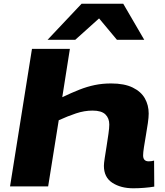

<svg xmlns="http://www.w3.org/2000/svg" viewBox="-20 -1003 887 1033"><path d="M750 -167Q750 -135 780 -135Q795 -135 809 -139L810 1Q788 5 756.5 7.5Q725 10 697 10Q630 10 584.5 -19.5Q539 -49 539 -111Q539 -124 543.5 -153Q548 -182 553.5 -216.5Q559 -251 563.5 -283Q568 -315 568 -333Q568 -367 547 -387.5Q526 -408 478 -408Q434 -408 389 -393Q344 -378 296 -356L239 0H34L152 -740H356L315 -480Q365 -504 407 -520.5Q449 -537 490 -545.5Q531 -554 578 -554Q649 -554 694 -532Q739 -510 759.5 -473.5Q780 -437 780 -392Q780 -372 775.5 -340.5Q771 -309 765 -275Q759 -241 754.5 -211.5Q750 -182 750 -167ZM236 -789 419 -983H643L756 -789H609L513 -904L385 -789Z"/></svg>

Font: Georama ExtraExtended
Style: Bold Italic
Weight: 700
Width: 8
Italic angle: -9°
Designer: Jean-Baptiste Levee
Foundry: Production Type
Version: Version 1.000